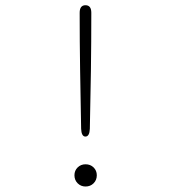

<svg xmlns="http://www.w3.org/2000/svg" viewBox="-20 -686 659 717"><path d="M299.5 10.5Q282 10.5 270 -1.5Q258 -13.5 258 -31.5Q258 -49 270 -60.8Q282 -72.5 299.5 -72.5Q317.5 -72.5 329.5 -60.8Q341.5 -49 341.5 -31.5Q341.5 -13.5 329.5 -1.5Q317.5 10.5 299.5 10.5ZM299 -176Q291.5 -176 287.5 -183.5Q283.5 -191 283 -205Q281 -313 279.2 -422Q277.5 -531 277.5 -638Q277.5 -652.5 283 -659.5Q288.5 -666.5 299 -666.5Q310 -666.5 315.5 -659.5Q321 -652.5 321 -638Q321 -530 319.5 -421.5Q318 -313 315.5 -205Q315 -191 310.8 -183.5Q306.5 -176 299 -176Z"/></svg>

Font: Sono ExtraLight
Style: Regular
Weight: 200
Designer: Tyler Finck
Foundry: Tyler Finck
Version: Version 2.112